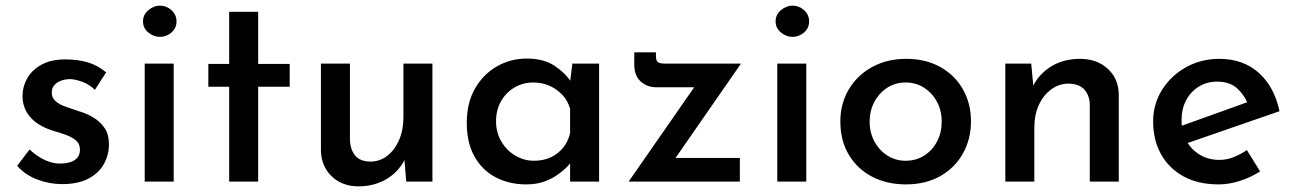

<svg xmlns="http://www.w3.org/2000/svg" viewBox="-20 -645 4600 682"><path d="M201 9Q155 9 112 -7.5Q69 -24 41 -56L85 -114Q112 -89 139.5 -76.5Q167 -64 192 -64Q212 -64 228 -68.5Q244 -73 254 -84Q264 -95 264 -113Q264 -134 250 -146Q236 -158 214 -166Q192 -174 167 -181Q114 -198 87 -229.5Q60 -261 60 -304Q60 -337 76.5 -366.5Q93 -396 127 -415Q161 -434 211 -434Q257 -434 292 -423.5Q327 -413 357 -388L317 -326Q299 -344 274.5 -353.5Q250 -363 230 -364Q212 -364 197 -358.5Q182 -353 173 -342.5Q164 -332 164 -318Q163 -298 177.5 -285.5Q192 -273 215 -265.5Q238 -258 260 -250Q291 -241 315 -225.5Q339 -210 353 -188Q367 -166 367 -132Q367 -95 349 -62.5Q331 -30 294 -10.5Q257 9 201 9Z M494 -419H597V0H494ZM488 -569Q488 -593 507 -609Q526 -625 548 -625Q571 -625 589 -609Q607 -593 607 -569Q607 -545 589 -529.5Q571 -514 548 -514Q526 -514 507 -529.5Q488 -545 488 -569Z M794 -603H897V-418H1009V-337H897V0H794V-337H720V-418H794Z M1254 17Q1196 17 1159 -18Q1122 -53 1120 -108V-419H1223V-145Q1225 -113 1241.5 -92.5Q1258 -72 1295 -71Q1329 -71 1355.5 -91.5Q1382 -112 1397.5 -147.5Q1413 -183 1413 -229V-419H1516V0H1423L1415 -97L1419 -81Q1406 -53 1382 -30.5Q1358 -8 1325 4.5Q1292 17 1254 17Z M1849 10Q1790 10 1742 -14.5Q1694 -39 1666 -88Q1638 -137 1638 -209Q1638 -280 1667.5 -331Q1697 -382 1745.5 -409.5Q1794 -437 1851 -437Q1911 -437 1949.5 -411.5Q1988 -386 2010 -352L2003 -336L2013 -419H2108V0H2005V-105L2016 -80Q2012 -72 1999 -57.5Q1986 -43 1964.5 -27Q1943 -11 1914.5 -0.5Q1886 10 1849 10ZM1877 -74Q1910 -74 1936 -86Q1962 -98 1980 -120Q1998 -142 2005 -172V-259Q1997 -287 1978 -307.5Q1959 -328 1932.5 -340Q1906 -352 1874 -352Q1838 -352 1808 -334.5Q1778 -317 1760 -286Q1742 -255 1742 -214Q1742 -175 1760.5 -143Q1779 -111 1810 -92.5Q1841 -74 1877 -74Z M2311 -335Q2279 -335 2256 -355.5Q2233 -376 2233 -415V-459H2310V-445Q2310 -428 2318 -423.5Q2326 -419 2344 -419H2612L2365 -63L2345 -84H2608V0H2213L2466 -364L2482 -335Z M2741 -419H2844V0H2741ZM2735 -569Q2735 -593 2754 -609Q2773 -625 2795 -625Q2818 -625 2836 -609Q2854 -593 2854 -569Q2854 -545 2836 -529.5Q2818 -514 2795 -514Q2773 -514 2754 -529.5Q2735 -545 2735 -569Z M2965 -214Q2965 -277 2995 -327.5Q3025 -378 3078 -407Q3131 -436 3199 -436Q3268 -436 3320 -407Q3372 -378 3400.5 -327.5Q3429 -277 3429 -214Q3429 -151 3400.5 -100Q3372 -49 3320 -19.5Q3268 10 3198 10Q3131 10 3078.5 -17Q3026 -44 2995.5 -94.5Q2965 -145 2965 -214ZM3069 -213Q3069 -174 3086 -142.5Q3103 -111 3132 -92.5Q3161 -74 3197 -74Q3234 -74 3263 -92.5Q3292 -111 3308.5 -142.5Q3325 -174 3325 -213Q3325 -252 3308.5 -283Q3292 -314 3263 -333Q3234 -352 3197 -352Q3160 -352 3131 -333Q3102 -314 3085.5 -282.5Q3069 -251 3069 -213Z M3643 -419 3652 -323 3648 -336Q3669 -381 3713 -408.5Q3757 -436 3817 -436Q3876 -436 3914.5 -401Q3953 -366 3954 -310V0H3851V-274Q3850 -306 3832 -326.5Q3814 -347 3776 -348Q3742 -348 3714 -327.5Q3686 -307 3670 -272Q3654 -237 3654 -191V0H3551V-419Z M4309 10Q4236 10 4184 -18.5Q4132 -47 4104 -97.5Q4076 -148 4076 -213Q4076 -275 4107.5 -325.5Q4139 -376 4192.5 -406Q4246 -436 4311 -436Q4395 -436 4450.5 -387Q4506 -338 4525 -250L4184 -132L4160 -192L4433 -290L4412 -277Q4400 -308 4374 -331.5Q4348 -355 4303 -355Q4267 -355 4238.5 -337.5Q4210 -320 4193.5 -289.5Q4177 -259 4177 -218Q4177 -176 4194.5 -144.5Q4212 -113 4242.5 -95Q4273 -77 4311 -77Q4338 -77 4362.5 -87Q4387 -97 4409 -112L4456 -36Q4423 -15 4384.5 -2.5Q4346 10 4309 10Z"/></svg>

Font: Josefin Sans Thin Medium
Style: Regular
Weight: 500
Version: Version 2.000